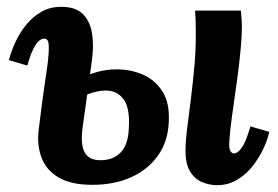

<svg xmlns="http://www.w3.org/2000/svg" viewBox="-20 -531 814 562"><path d="M615 11Q594 11 572.5 2.5Q551 -6 537 -28Q523 -50 523 -90Q523 -117 528 -156.5Q533 -196 539 -243.5Q545 -291 549.5 -343Q554 -395 553 -448Q553 -461 552.5 -474Q552 -487 551 -500H685Q687 -479 687.5 -470.5Q688 -462 688 -452Q688 -426 684.5 -388Q681 -350 675.5 -308Q670 -266 664 -225.5Q658 -185 654.5 -154Q651 -123 651 -108Q651 -92 655.5 -87Q660 -82 665 -82Q676 -82 688 -99Q700 -116 713 -161L768 -145Q764 -124 751.5 -97Q739 -70 720 -45.5Q701 -21 674.5 -5Q648 11 615 11ZM250 10Q189 10 152.5 -11Q116 -32 102 -68.5Q88 -105 93 -149Q98 -191 102.5 -225Q107 -259 111 -286Q115 -313 118 -334Q121 -355 122 -370Q124 -396 121.5 -407Q119 -418 110 -418Q96 -418 83.5 -398.5Q71 -379 60 -339L6 -355Q13 -382 26 -409.5Q39 -437 58 -460Q77 -483 102 -497Q127 -511 159 -511Q202 -511 223 -489.5Q244 -468 249.5 -432.5Q255 -397 249 -354L222 -159Q215 -109 227.5 -85.5Q240 -62 274 -62Q311 -62 333 -84.5Q355 -107 357 -154Q361 -214 342 -240Q323 -266 290 -266Q265 -266 235.5 -254.5Q206 -243 173 -223L181 -281Q214 -304 250 -316Q286 -328 320 -328Q364 -328 399.5 -312Q435 -296 456 -262.5Q477 -229 474 -174Q472 -118 443 -76.5Q414 -35 364.5 -12.5Q315 10 250 10Z"/></svg>

Font: Lora
Style: Italic
Weight: 400
Italic angle: -3°
Designer: Olga Karpushina, Alexei Vanyashin (Cyrillic)
Foundry: Cyreal
Version: Version 3.008